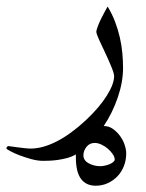

<svg xmlns="http://www.w3.org/2000/svg" viewBox="-90 -242 452 596"><path d="M301.8 234.4Q301.8 254.9 294.7 273.2Q287.6 291.5 274.9 304.9Q262.2 318.4 244.9 326.4Q227.5 334.5 207 334.5Q177.2 334.5 161.4 313.2Q145.5 292 145.5 246.1V237.3Q131.8 245.1 117.4 248.8Q103 252.4 89.6 254.4Q76.2 256.3 64.2 256.8Q52.2 257.3 43.9 257.3Q26.4 257.3 6.3 251.7Q-13.7 246.1 -30.8 239.5Q-47.9 232.9 -59.1 226.6Q-70.3 220.2 -70.3 219.2Q-70.3 217.3 -68.4 214.4Q-66.4 211.4 -64.5 211.4Q-64 211.4 -55.2 212.6Q-46.4 213.9 -35.4 215.3Q-24.4 216.8 -13.2 218Q-2 219.2 5.4 219.2Q42 219.2 85.4 197.3Q128.9 175.3 176.8 130.9Q219.2 90.8 241.7 54.7Q264.2 18.6 264.2 -5.4Q264.2 -14.2 255.6 -34.9Q247.1 -55.7 236.6 -77.9Q226.1 -100.1 217.5 -118.9Q209 -137.7 209 -143.6Q209 -147.9 213.6 -160.4Q218.3 -172.9 224.9 -186Q231.4 -199.2 237.3 -209.7Q243.2 -220.2 244.1 -221.7Q257.8 -199.2 267.1 -174.8Q276.4 -150.4 282 -125.7Q287.6 -101.1 289.8 -76.9Q292 -52.7 292 -31.7Q292 12.7 275.6 60.5Q259.3 108.4 231.9 149.4H234.4Q248 149.4 260.3 158Q272.5 166.5 282 179.2Q291.5 191.9 296.6 206.8Q301.8 221.7 301.8 234.4ZM266.1 253.4Q266.1 245.6 260 236.6Q253.9 227.5 244.9 219.7Q235.8 211.9 224.9 206.8Q213.9 201.7 204.1 201.7Q188 201.7 178.5 213.9Q168.9 226.1 168.9 240.2Q168.9 255.9 185.3 264.9Q201.7 273.9 221.7 273.9Q227.5 273.9 235.4 272.2Q243.2 270.5 249.8 267.8Q256.3 265.1 261.2 261.2Q266.1 257.3 266.1 253.4Z"/></svg>

Font: Accordance
Style: Italic
Weight: 400
Italic angle: -11°
Version: Version 1.2 (build January 31, 2020) Miklal Software Solutio